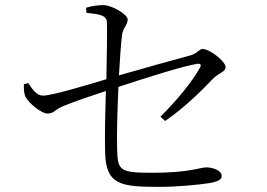

<svg xmlns="http://www.w3.org/2000/svg" viewBox="-20 -765 1040 749"><path d="M90 -441 73 -436C73 -418 73 -399 80 -387C92 -361 144 -322 164 -322C191 -322 190 -335 224 -350C269 -369 342 -393 393 -410C391 -344 388 -244 390 -171C393 -43 451 -36 603 -36C671 -36 755 -44 799 -51C826 -56 845 -63 845 -78C845 -101 809 -112 785 -112C760 -112 718 -91 576 -91C448 -91 439 -99 437 -181C435 -240 438 -336 442 -426C533 -456 692 -507 749 -516C763 -518 767 -511 759 -499C729 -446 671 -374 606 -310L624 -293C703 -347 774 -419 811 -458C835 -482 860 -484 860 -503C860 -526 798 -574 770 -574C757 -574 751 -557 723 -549C660 -532 530 -496 444 -471C448 -538 452 -597 456 -628C459 -656 478 -667 478 -689C478 -709 416 -745 384 -745C364 -745 339 -742 316 -735L317 -715C365 -710 395 -706 397 -680C399 -638 396 -539 395 -456C328 -436 184 -392 148 -392C125 -392 110 -411 90 -441Z"/></svg>

Font: Noto Serif CJK TC Light
Style: Regular
Weight: 300
Designer: Ryoko NISHIZUKA 西塚涼子 (kana & ideographs); Frank Grießhammer (Latin, Greek & Cyrillic); Wenlong ZHANG 张文龙 (bopomofo); San
Foundry: Adobe
Version: Version 2.001;hotconv 1.1.0;makeotfexe 2.6.0